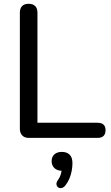

<svg xmlns="http://www.w3.org/2000/svg" viewBox="-20 -729 588 1015"><path d="M132 0Q110 0 97.5 -13Q85 -26 85 -48V-662Q85 -685 97 -697Q109 -709 131 -709Q154 -709 166 -697Q178 -685 178 -662V-80H496Q517 -80 527.5 -70Q538 -60 538 -41Q538 -21 527.5 -10.5Q517 0 496 0ZM325 252Q316 263 305.5 265Q295 267 287.5 261.5Q280 256 278.5 246Q277 236 286 223Q297 208 302 190Q307 172 307 158L310 174Q283 174 268 160Q253 146 253 123Q253 100 267.5 87Q282 74 307 74Q333 74 348 88.5Q363 103 363 134Q363 153 359 174.5Q355 196 346.5 216Q338 236 325 252Z"/></svg>

Font: Nunito Medium
Style: Regular
Weight: 500
Designer: Vernon Adams
Foundry: Vernon Adams
Version: Version 3.601